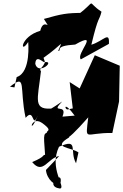

<svg xmlns="http://www.w3.org/2000/svg" viewBox="-20 -786 716 1116"><path d="M343 -108C376 -191 267 -118 341 -196C235 -122 169 -102 298 -157C165 -140 200 -206 218 -372C205 -388 225 -385 242 -425C301 -432 202 -347 185 -415C189 -491 263 -377 233 -450C345 -529 348 -562 318 -490C344 -491 289 -519 417 -527C565 -611 418 -470 450 -441L613 -531C618 -609 581 -547 511 -526C553 -702 556 -661 570 -718C474 -781 551 -788 432 -700L465 -711C367 -711 338 -705 235 -676C285 -596 234 -690 214 -607C96 -573 94 -464 144 -542C143 -547 163 -366 77 -338L64 -278L38 -282C137 -361 91 -276 129 -101C185 -168 162 -14 207 -133C145 31 151 -123 225 -71C314 -6 204 -41 281 16C363 17 335 74 493 -104C476 43 471 -16 633 -13L672 -196L676 -404L531 -465L443 -272L385 -309L403 -156L374 -150C355 -146 347 -206 414 -114ZM247 202C252 256 300 297 329 288C359 185 227 296 329 310C366 303 262 194 323 67C442 15 381 91 422 163L436 100C391 68 278 75 383 12L278 -20C230 -8 232 -25 242 114C225 114 247 123 167 156C230 233 258 131 324 121Z"/></svg>

Font: Asimov Silicon
Style: Regular
Weight: 400
Designer: Google
Version: Version 2.000980; 2014